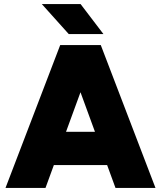

<svg xmlns="http://www.w3.org/2000/svg" viewBox="-20 -921 789 941"><path d="M546 0 290 -700H474L742 0ZM7 0 275 -700H459L203 0ZM133 -112V-275H617V-112ZM317 -754 185 -901H375L487 -754Z"/></svg>

Font: Figtree Light Black
Style: Regular
Weight: 900
Version: Version 2.000